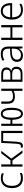

<svg xmlns="http://www.w3.org/2000/svg" viewBox="2088 -2671 594 4810"><g transform="rotate(-90 2385.0 -266.0)"><path d="M326 11C374 11 418 4 456 -14V-65C412 -46 373 -39 331 -39C197 -39 134 -119 134 -264C134 -410 198 -494 329 -494C370 -494 402 -486 439 -468L456 -515C419 -533 375 -543 329 -543C166 -543 77 -438 77 -263C77 -89 164 11 326 11Z M616 0H671V-251H771L957 0H1022L817 -278L1011 -532H949L772 -300H671V-532H616Z M1133 11C1203 11 1231 -33 1240 -146C1248 -250 1251 -329 1258 -484H1456V0H1512V-532H1209C1200 -342 1198 -261 1189 -151C1182 -63 1165 -39 1124 -39C1113 -39 1104 -40 1093 -43V5C1104 9 1118 11 1133 11Z M1637 0H1690V-253H1789C1792 -87 1843 11 1939 11C2039 11 2090 -94 2090 -271C2090 -447 2039 -543 1939 -543C1845 -543 1795 -458 1789 -301H1690V-532H1637ZM1939 -37C1874 -37 1842 -124 1842 -271C1842 -412 1874 -495 1939 -495C2005 -495 2036 -413 2036 -271C2036 -124 2005 -37 1939 -37Z M2513 0H2568V-532H2513V-272C2469 -248 2426 -238 2377 -238C2288 -238 2247 -273 2247 -372V-532H2192V-366C2192 -244 2253 -190 2370 -190C2420 -190 2464 -199 2513 -222Z M2741 0H2946C3061 0 3119 -56 3119 -151C3119 -225 3080 -270 3015 -281V-284C3069 -298 3101 -336 3101 -402C3101 -483 3050 -532 2938 -532H2741ZM2795 -303V-485H2933C3013 -485 3045 -453 3045 -397C3045 -335 3012 -303 2935 -303ZM2795 -46V-257H2936C3020 -257 3064 -226 3064 -152C3064 -81 3023 -46 2939 -46Z M3398 11C3484 11 3536 -31 3568 -87H3570L3580 0H3624V-359C3624 -487 3559 -543 3442 -543C3368 -543 3318 -526 3267 -500L3288 -455C3335 -480 3380 -494 3439 -494C3520 -494 3570 -456 3570 -351V-312L3468 -307C3322 -301 3240 -249 3240 -139C3240 -45 3300 11 3398 11ZM3407 -38C3339 -38 3296 -72 3296 -140C3296 -221 3360 -260 3479 -265L3570 -270V-217C3570 -104 3504 -38 3407 -38Z M3789 0H3844V-253H4106V0H4162V-532H4106V-302H3844V-532H3789Z M4538 11C4595 11 4645 -1 4693 -24V-77C4642 -52 4596 -38 4539 -38C4417 -38 4358 -112 4356 -259H4712V-297C4712 -437 4647 -543 4514 -543C4374 -543 4299 -429 4299 -262C4299 -94 4380 11 4538 11ZM4357 -307C4367 -428 4424 -494 4513 -494C4610 -494 4656 -416 4657 -307Z"/></g></svg>

Font: Noto Sans Mono Condensed Light
Style: Regular
Weight: 300
Width: 3
Designer: Monotype Design Team
Foundry: Monotype Imaging Inc.
Version: Version 2.014